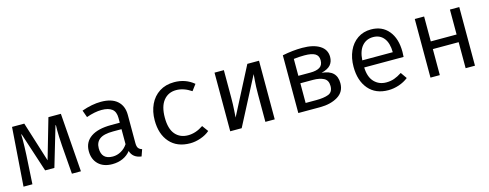

<svg xmlns="http://www.w3.org/2000/svg" viewBox="-24 -1097 4248 1667"><g transform="rotate(-15 2100.0 -263.0)"><path d="M558 0H477L457 -257Q451 -347 451 -398L452 -443H448L343 -88H260L144 -443H140Q141 -427 141 -392Q141 -339 137 -259L122 0H42L80 -527H190L303 -167L407 -527H519Z M1121 -48 1100 12Q1023 2 1004 -63Q976 -27 933.5 -8Q891 11 839 11Q760 11 714.5 -33Q669 -77 669 -151Q669 -232 732.5 -276Q796 -320 915 -320H993V-363Q993 -419 961 -443.5Q929 -468 868 -468Q808 -468 731 -441L708 -505Q801 -538 881 -538Q977 -538 1027.5 -493Q1078 -448 1078 -368V-115Q1078 -84 1088 -69.5Q1098 -55 1121 -48ZM993 -127V-262H917Q833 -262 796 -234Q759 -206 759 -152Q759 -52 860 -52Q899 -52 934.5 -72Q970 -92 993 -127Z M1676 -107 1716 -52Q1683 -23 1634 -6Q1585 11 1539 11Q1422 11 1356.5 -62.5Q1291 -136 1291 -261Q1291 -340 1320.5 -403Q1350 -466 1406 -502Q1462 -538 1539 -538Q1641 -538 1715 -476L1674 -421Q1605 -467 1538 -467Q1467 -467 1424.5 -414.5Q1382 -362 1382 -261Q1382 -160 1424.5 -110.5Q1467 -61 1539 -61Q1608 -61 1676 -107Z M2300 0H2216V-246Q2216 -320 2220.5 -371Q2225 -422 2225 -427L2003 0H1900V-527H1984V-280Q1984 -217 1980 -162.5Q1976 -108 1976 -103L2195 -527H2300Z M2932 -156Q2932 -78 2867.5 -39Q2803 0 2707 0H2512V-519Q2605 -538 2690 -538Q2790 -538 2847.5 -502Q2905 -466 2905 -400Q2905 -357 2881 -328.5Q2857 -300 2798 -285Q2866 -279 2899 -247Q2932 -215 2932 -156ZM2596 -464V-312H2704Q2759 -312 2788.5 -330.5Q2818 -349 2818 -393Q2818 -434 2787.5 -452Q2757 -470 2692 -470Q2643 -470 2596 -464ZM2843 -155Q2843 -207 2805.5 -226Q2768 -245 2710 -245H2596V-68H2691Q2761 -68 2802 -84Q2843 -100 2843 -155Z M3320 -59Q3359 -59 3391.5 -70.5Q3424 -82 3461 -106L3500 -50Q3463 -21 3415.5 -5Q3368 11 3320 11Q3206 11 3142.5 -63.5Q3079 -138 3079 -263Q3079 -342 3107 -404.5Q3135 -467 3187 -502.5Q3239 -538 3308 -538Q3408 -538 3465.5 -468.5Q3523 -399 3523 -279Q3523 -256 3521 -234H3167Q3170 -147 3212.5 -103Q3255 -59 3320 -59ZM3167 -298H3441Q3440 -381 3405 -425Q3370 -469 3309 -469Q3248 -469 3210 -425.5Q3172 -382 3167 -298Z M4016 -234H3784V0H3700V-527H3784V-303H4016V-527H4100V0H4016Z"/></g></svg>

Font: FiraDG Mono
Style: Regular
Weight: 400
Designer: Carrois Corporate & Edenspiekermann AG
Foundry: Carrois Corporate GbR & Edenspiekermann AG
Version: Version 3.206